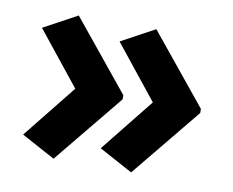

<svg xmlns="http://www.w3.org/2000/svg" viewBox="-58 -575 731 602"><g transform="rotate(10 307.5 -274.0)"><path d="M575 -267 394 -46 287 -104 423 -274 287 -444 394 -502 575 -280ZM328 -267 147 -46 40 -104 176 -274 40 -444 147 -502 328 -280Z"/></g></svg>

Font: Noto Sans Bengali UI
Style: Bold
Weight: 700
Designer: Jelle Bosma - Monotype Design Team
Foundry: Monotype Imaging Inc.
Version: Version 2.003; ttfautohint (v1.8.4.7-5d5b)